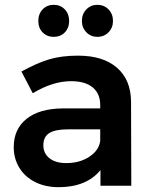

<svg xmlns="http://www.w3.org/2000/svg" viewBox="-20 -771 630 797"><path d="M397 0V-65Q369 -30 325 -12Q281 6 224 6Q168 6 125.5 -15.5Q83 -37 60 -75Q37 -113 37 -160Q37 -235 90 -277.5Q143 -320 240 -321H396V-335Q396 -382 365 -408Q334 -434 275 -434Q199 -434 116 -384L69 -474Q132 -509 183.5 -524.5Q235 -540 304 -540Q408 -540 465.5 -490Q523 -440 524 -350L525 0ZM396 -186V-234H261Q209 -234 184.5 -218.5Q160 -203 160 -168Q160 -134 185.5 -114Q211 -94 255 -94Q311 -94 351 -120.5Q391 -147 396 -186ZM267 -684Q267 -655 249 -636.5Q231 -618 203 -618Q175 -618 157 -636.5Q139 -655 139 -684Q139 -713 157 -732Q175 -751 203 -751Q231 -751 249 -732Q267 -713 267 -684ZM449 -684Q449 -656 430.5 -637Q412 -618 384 -618Q357 -618 338.5 -637Q320 -656 320 -684Q320 -713 338.5 -732Q357 -751 384 -751Q412 -751 430.5 -732Q449 -713 449 -684Z"/></svg>

Font: Montserrat arm2 Medium
Style: Regular
Weight: 500
Designer: Julieta Ulanovsky
Foundry: Julieta Ulanovsky
Version: Version 6.000